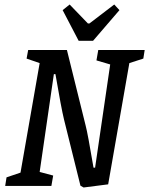

<svg xmlns="http://www.w3.org/2000/svg" viewBox="-20 -825 662 852"><path d="M616 -565 554 -545 460 -7 351 7 337 -1 264 -295Q252 -344 226 -496H219L156 -62L216 -46L208 0H3L9 -38L71 -59L156 -545L98 -565L105 -603H277L360 -268Q369 -235 395 -81H402L469 -539L408 -557L416 -603H622ZM258 -780 289 -805 370 -721H377L487 -805L510 -780L393 -644H329Z"/></svg>

Font: Grenze
Style: Italic
Weight: 400
Italic angle: -10°
Designer: Renata Polastri
Foundry: Omnibus-Type
Version: Version 1.002; ttfautohint (v1.8)